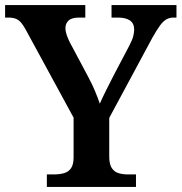

<svg xmlns="http://www.w3.org/2000/svg" viewBox="-22 -734 713 754"><path d="M162 0V-49H190Q212 -49 229.5 -54Q247 -59 257 -73.5Q267 -88 267 -116V-272L82 -612Q72 -631 63 -642.5Q54 -654 42 -659.5Q30 -665 11 -665H-2V-714H313V-665H289Q260 -665 247.5 -653.5Q235 -642 235 -624Q235 -611 240 -596.5Q245 -582 251 -570L325 -431Q341 -401 351.5 -375.5Q362 -350 370 -327Q380 -350 395.5 -381Q411 -412 427 -443L487 -557Q498 -578 501.5 -593Q505 -608 505 -617Q505 -642 488.5 -653.5Q472 -665 441 -665H416V-714H671V-665H659Q644 -665 631.5 -658Q619 -651 606.5 -634Q594 -617 577 -587L407 -271V-119Q407 -89 417 -74Q427 -59 443.5 -54Q460 -49 480 -49H512V0Z"/></svg>

Font: Noto Rashi Hebrew SemiBold
Style: Regular
Weight: 600
Version: Version 1.006